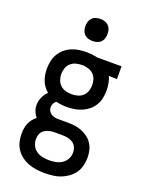

<svg xmlns="http://www.w3.org/2000/svg" viewBox="-175 -821 850 1126"><g transform="rotate(20 250.0 -258.0)"><path d="M250 223Q225 223 199.5 219.5Q174 216 150.5 207.5Q127 199 106 183.5Q85 168 71 147.5Q57 127 51 102Q45 77 45 51Q45 35 47.5 18.5Q50 2 56.5 -13.5Q63 -29 73 -42Q83 -55 97 -65Q84 -80 77 -98.5Q70 -117 70 -137Q70 -162 80.5 -185.5Q91 -209 109 -226Q95 -238 84 -253Q73 -268 66.5 -285Q60 -302 57 -320.5Q54 -339 54 -357Q54 -381 59 -405Q64 -429 76 -449.5Q88 -470 106.5 -486Q125 -502 147 -511.5Q169 -521 193 -524.5Q217 -528 241 -528Q256 -528 271 -526.5Q286 -525 301 -522L308 -520H461V-440L410 -442Q419 -422 423 -400.5Q427 -379 427 -357Q427 -333 422.5 -309.5Q418 -286 405.5 -265Q393 -244 374.5 -228.5Q356 -213 334 -203.5Q312 -194 288.5 -190Q265 -186 241 -186Q224 -186 206.5 -188Q189 -190 173 -194Q163 -187 157.5 -176Q152 -165 152 -153Q152 -142 157 -132Q162 -122 170.5 -115.5Q179 -109 190 -106Q201 -103 212 -102H274Q297 -102 319.5 -99.5Q342 -97 363.5 -88.5Q385 -80 403.5 -66.5Q422 -53 434.5 -33.5Q447 -14 452 8.5Q457 31 457 53Q457 79 450.5 103.5Q444 128 429.5 148.5Q415 169 394 184Q373 199 349.5 208Q326 217 300.5 220Q275 223 250 223ZM241 -266Q260 -266 278.5 -271Q297 -276 311 -289Q325 -302 331 -320Q337 -338 337 -357Q337 -375 332 -391.5Q327 -408 315 -421Q303 -434 286.5 -440Q270 -446 253 -448H241Q222 -448 203.5 -443Q185 -438 171 -425.5Q157 -413 150.5 -394.5Q144 -376 144 -357Q144 -338 150.5 -320Q157 -302 171 -289Q185 -276 203.5 -271Q222 -266 241 -266ZM250 143Q271 143 291.5 139Q312 135 329.5 123.5Q347 112 357 93Q367 74 367 53Q367 36 360 20Q353 4 339 -5.5Q325 -15 308 -18.5Q291 -22 274 -22H216Q200 -21 185 -16.5Q170 -12 158 -2.5Q146 7 140.5 21.5Q135 36 135 52Q135 73 144 92Q153 111 170.5 123Q188 135 208.5 139Q229 143 250 143ZM250 -601Q236 -601 222.5 -605Q209 -609 199 -619Q189 -629 185 -642.5Q181 -656 181 -670Q181 -684 185 -697.5Q189 -711 199 -721Q209 -731 222.5 -735Q236 -739 250 -739Q264 -739 277.5 -735Q291 -731 301 -721Q311 -711 315 -697.5Q319 -684 319 -670Q319 -656 315 -642.5Q311 -629 301 -619Q291 -609 277.5 -605Q264 -601 250 -601Z"/></g></svg>

Font: Iosevka SS18 Medium
Style: Regular
Weight: 500
Monospace: yes
Designer: Belleve Invis
Foundry: Belleve Invis
Version: Version 25.1.1; ttfautohint (v1.8.4)